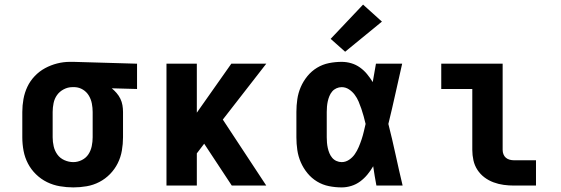

<svg xmlns="http://www.w3.org/2000/svg" viewBox="-20 -807 2440 835"><path d="M299 8Q270 8 240.5 3Q211 -2 184.5 -15Q158 -28 136.5 -49Q115 -70 101.5 -96Q88 -122 82.5 -151Q77 -180 77 -210V-320Q77 -348 82 -376Q87 -404 99 -429.5Q111 -455 131 -476Q151 -497 176 -510.5Q201 -524 228.5 -531Q256 -538 284 -538Q288 -538 292 -538Q296 -538 300 -538L576 -530V-420L466 -423Q477 -414 487 -402.5Q497 -391 503.5 -377.5Q510 -364 512.5 -349.5Q515 -335 515 -320V-210Q515 -181 510 -152Q505 -123 492 -97Q479 -71 458.5 -50Q438 -29 412 -15.5Q386 -2 357 3Q328 8 299 8ZM299 -102Q318 -102 336 -111Q354 -120 364.5 -136Q375 -152 379 -171.5Q383 -191 383 -210V-320Q383 -338 379.5 -356.5Q376 -375 366.5 -391Q357 -407 341 -417Q325 -427 306 -428H300Q299 -428 297.5 -428Q296 -428 294 -428Q275 -428 257 -418.5Q239 -409 228 -393.5Q217 -378 213 -358.5Q209 -339 209 -320V-210Q209 -190 213.5 -170.5Q218 -151 229.5 -135Q241 -119 260 -110.5Q279 -102 299 -102Z M704 0V-530H836V-317L986 -530H1138L949 -287L1138 0H988L868 -182L836 -140V0Z M1466 8Q1438 8 1410.5 2.5Q1383 -3 1359 -17.5Q1335 -32 1317 -54Q1299 -76 1288 -101.5Q1277 -127 1273 -154.5Q1269 -182 1269 -210V-320Q1269 -348 1273 -375.5Q1277 -403 1288 -428.5Q1299 -454 1317 -476Q1335 -498 1359 -512.5Q1383 -527 1410.5 -532.5Q1438 -538 1466 -538Q1487 -538 1507.5 -532Q1528 -526 1545.5 -513.5Q1563 -501 1576.5 -484.5Q1590 -468 1601 -450Q1605 -470 1608 -490Q1611 -510 1615 -530H1729Q1714 -465 1699.5 -399Q1685 -333 1669 -268Q1686 -201 1700.5 -134Q1715 -67 1731 0H1617Q1613 -21 1609.5 -42Q1606 -63 1603 -84Q1592 -65 1578 -48Q1564 -31 1546.5 -18Q1529 -5 1508 1.5Q1487 8 1466 8ZM1466 -102Q1483 -102 1498 -112Q1513 -122 1523 -136.5Q1533 -151 1540 -167.5Q1547 -184 1552.5 -200.5Q1558 -217 1562 -234Q1566 -251 1570 -268Q1566 -285 1561.5 -301.5Q1557 -318 1551.5 -334Q1546 -350 1539.5 -365.5Q1533 -381 1522.5 -395Q1512 -409 1497.5 -418.5Q1483 -428 1466 -428Q1454 -428 1443 -423Q1432 -418 1424.5 -409Q1417 -400 1412.5 -389Q1408 -378 1405.5 -366.5Q1403 -355 1402 -343.5Q1401 -332 1401 -320V-210Q1401 -198 1402 -186.5Q1403 -175 1405.5 -163.5Q1408 -152 1412.5 -141Q1417 -130 1424.5 -121Q1432 -112 1443 -107Q1454 -102 1466 -102ZM1481 -582 1418 -638 1559 -787 1641 -713Z M2215 0Q2193 0 2170.5 -3Q2148 -6 2126.5 -14Q2105 -22 2087 -35.5Q2069 -49 2056.5 -68Q2044 -87 2039 -109.5Q2034 -132 2034 -155V-420H1899V-530H2166V-155Q2166 -145 2169.5 -136Q2173 -127 2180 -121Q2187 -115 2196.5 -112.5Q2206 -110 2215 -110H2311V0Z"/></svg>

Font: Iosevka Slab XBdEx
Style: Regular
Weight: 800
Width: 7
Monospace: yes
Designer: Belleve Invis
Foundry: Belleve Invis
Version: Version 11.1.0; ttfautohint (v1.8.3)